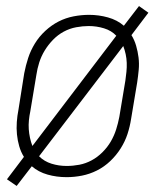

<svg xmlns="http://www.w3.org/2000/svg" viewBox="-20 -577 540 634"><path d="M35 37 3 15 59 -59Q49 -75 43.5 -94Q38 -113 36 -133Q34 -153 35.5 -174Q37 -195 41 -215L60 -335Q65 -361 73 -385.5Q81 -410 95 -433Q109 -456 129.5 -475Q150 -494 173.5 -506Q197 -518 223 -523Q249 -528 274 -528Q306 -528 336.5 -519.5Q367 -511 389 -492L439 -557L470 -535L414 -461Q424 -445 429.5 -426Q435 -407 437.5 -387Q440 -367 438 -346Q436 -325 433 -305L413 -185Q409 -159 401 -134.5Q393 -110 378.5 -87Q364 -64 344 -45Q324 -26 300 -14Q276 -2 250.5 3Q225 8 200 8Q167 8 137 -0.5Q107 -9 85 -28ZM87 -95 364 -459Q348 -476 323.5 -483.5Q299 -491 273 -491Q253 -491 231.5 -487Q210 -483 190.5 -472.5Q171 -462 155 -445.5Q139 -429 127.5 -410Q116 -391 109.5 -370.5Q103 -350 100 -329L80 -209Q77 -195 75.5 -180Q74 -165 75 -150.5Q76 -136 79 -122Q82 -108 87 -95ZM200 -29Q221 -29 242 -33Q263 -37 282.5 -47.5Q302 -58 318.5 -74.5Q335 -91 346 -110Q357 -129 363.5 -149.5Q370 -170 374 -191L394 -311Q396 -325 397.5 -340Q399 -355 398.5 -369.5Q398 -384 395 -398Q392 -412 387 -425L109 -61Q126 -44 150 -36.5Q174 -29 200 -29Z"/></svg>

Font: Iosevka SS04 Extralight
Style: Italic
Weight: 200
Italic angle: -9°
Monospace: yes
Designer: Belleve Invis
Foundry: Belleve Invis
Version: Version 19.0.0; ttfautohint (v1.8.4)